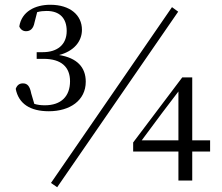

<svg xmlns="http://www.w3.org/2000/svg" viewBox="-20 -758 931 806"><path d="M220 28 728 -709 702 -728 194 10ZM185 -291C273 -291 340 -336 340 -415C340 -476 303 -515 228 -527C290 -543 324 -584 324 -633C324 -694 275 -738 191 -738C128 -738 71 -710 61 -647C66 -634 77 -627 89 -627C107 -627 120 -637 125 -664L136 -707C150 -711 163 -712 176 -712C230 -712 260 -682 260 -628C260 -570 220 -539 160 -539H134V-511H163C238 -511 274 -476 274 -417C274 -354 237 -316 168 -316C151 -316 137 -318 124 -322L111 -366C105 -398 94 -408 76 -408C63 -408 52 -402 46 -385C58 -323 106 -291 185 -291ZM729 0H787V-122H862V-169H787V-433H745L539 -160V-122H729ZM575 -169 659 -282 729 -374V-169Z"/></svg>

Font: Source Han Serif CN
Style: Regular
Weight: 400
Designer: Ryoko NISHIZUKA 西塚涼子 (kana & ideographs); Frank Grießhammer (Latin, Greek & Cyrillic); Wenlong ZHANG 张文龙 (bopomofo); San
Foundry: Adobe
Version: Version 2.003;hotconv 1.1.1;makeotfexe 2.6.0